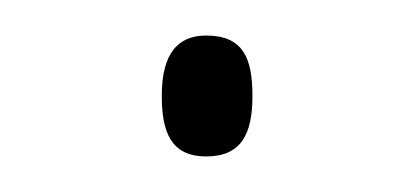

<svg xmlns="http://www.w3.org/2000/svg" viewBox="-20 -382 232 108"><path d="M71 -328C71 -308 76 -294 96 -294C116 -294 122 -307 122 -328C122 -349 117 -362 96 -362C76 -362 71 -346 71 -328Z"/></svg>

Font: Noto Sans Hebrew Condensed Thin
Style: Regular
Weight: 100
Width: 3
Designer: Monotype Design Team
Foundry: Monotype Imaging Inc.
Version: Version 2.004